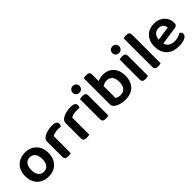

<svg xmlns="http://www.w3.org/2000/svg" viewBox="200 -1760 2850 2850"><g transform="rotate(-45 1625.5 -335.0)"><path d="M530 -237Q530 -179 512.5 -132.5Q495 -86 463 -53Q431 -20 386 -2.5Q341 15 285 15Q229 15 184 -2.5Q139 -20 107 -52.5Q75 -85 57.5 -131.5Q40 -178 40 -237Q40 -295 57.5 -341.5Q75 -388 107.5 -420.5Q140 -453 185 -470.5Q230 -488 285 -488Q340 -488 385 -470.5Q430 -453 462.5 -420Q495 -387 512.5 -340.5Q530 -294 530 -237ZM285 -388Q231 -388 200 -348.5Q169 -309 169 -237Q169 -164 199.5 -125Q230 -86 285 -86Q340 -86 370.5 -125.5Q401 -165 401 -237Q401 -309 370 -348.5Q339 -388 285 -388Z M760 -1Q751 1 736 4Q721 7 702 7Q667 7 650 -6Q633 -19 633 -52V-369Q633 -395 645 -413Q657 -431 680 -445Q711 -464 756.5 -476Q802 -488 855 -488Q950 -488 950 -429Q950 -415 945.5 -402.5Q941 -390 936 -382Q913 -387 879 -387Q844 -387 813 -379Q782 -371 760 -359Z M1149 -1Q1140 1 1125 4Q1110 7 1091 7Q1056 7 1039 -6Q1022 -19 1022 -52V-369Q1022 -395 1034 -413Q1046 -431 1069 -445Q1100 -464 1145.5 -476Q1191 -488 1244 -488Q1339 -488 1339 -429Q1339 -415 1334.5 -402.5Q1330 -390 1325 -382Q1302 -387 1268 -387Q1233 -387 1202 -379Q1171 -371 1149 -359Z M1424 -470Q1432 -472 1447.5 -475Q1463 -478 1481 -478Q1517 -478 1533.5 -465Q1550 -452 1550 -419V-1Q1542 1 1526.5 4Q1511 7 1493 7Q1457 7 1440.5 -6Q1424 -19 1424 -52ZM1414 -615Q1414 -644 1434.5 -664.5Q1455 -685 1487 -685Q1519 -685 1539 -664.5Q1559 -644 1559 -615Q1559 -585 1539 -564.5Q1519 -544 1487 -544Q1455 -544 1434.5 -564.5Q1414 -585 1414 -615Z M1920 -488Q1968 -488 2009.5 -472.5Q2051 -457 2082 -425.5Q2113 -394 2130.5 -347.5Q2148 -301 2148 -238Q2148 -175 2130 -128Q2112 -81 2079 -49Q2046 -17 1999.5 -1Q1953 15 1896 15Q1838 15 1795 1Q1752 -13 1724 -32Q1703 -46 1693 -62.5Q1683 -79 1683 -102V-650Q1691 -653 1706.5 -655.5Q1722 -658 1741 -658Q1776 -658 1793 -645Q1810 -632 1810 -599V-462Q1831 -473 1858.5 -480.5Q1886 -488 1920 -488ZM1898 -388Q1871 -388 1848.5 -379Q1826 -370 1809 -359V-109Q1822 -101 1844 -93.5Q1866 -86 1895 -86Q1951 -86 1985 -123.5Q2019 -161 2019 -238Q2019 -316 1985.5 -352Q1952 -388 1898 -388Z M2256 -470Q2264 -472 2279.5 -475Q2295 -478 2313 -478Q2349 -478 2365.5 -465Q2382 -452 2382 -419V-1Q2374 1 2358.5 4Q2343 7 2325 7Q2289 7 2272.5 -6Q2256 -19 2256 -52ZM2246 -615Q2246 -644 2266.5 -664.5Q2287 -685 2319 -685Q2351 -685 2371 -664.5Q2391 -644 2391 -615Q2391 -585 2371 -564.5Q2351 -544 2319 -544Q2287 -544 2266.5 -564.5Q2246 -585 2246 -615Z M2647 -1Q2639 1 2623.5 4Q2608 7 2590 7Q2554 7 2537.5 -6Q2521 -19 2521 -52V-650Q2529 -653 2544.5 -655.5Q2560 -658 2578 -658Q2614 -658 2630.5 -645Q2647 -632 2647 -599V-1Z M2883 -180Q2897 -129 2935 -106Q2973 -83 3029 -83Q3071 -83 3106.5 -95.5Q3142 -108 3164 -122Q3178 -114 3187 -100Q3196 -86 3196 -70Q3196 -50 3182.5 -34.5Q3169 -19 3145.5 -8Q3122 3 3090 9Q3058 15 3021 15Q2962 15 2913.5 -1Q2865 -17 2830.5 -49.5Q2796 -82 2776.5 -130Q2757 -178 2757 -242Q2757 -304 2776 -350Q2795 -396 2827.5 -427Q2860 -458 2903 -473Q2946 -488 2994 -488Q3043 -488 3084 -472.5Q3125 -457 3154 -429.5Q3183 -402 3199.5 -363.5Q3216 -325 3216 -280Q3216 -252 3201.5 -238Q3187 -224 3161 -220ZM2994 -393Q2945 -393 2912 -360.5Q2879 -328 2875 -268L3097 -301Q3093 -338 3068 -365.5Q3043 -393 2994 -393Z"/></g></svg>

Font: Baloo Thambi 2 SemiBold
Style: Regular
Weight: 600
Designer: Aadarsh Rajan and Ek Type
Foundry: Ek Type
Version: Version 1.640;hotconv 1.0.111;makeotfexe 2.5.65597; ttfautoh